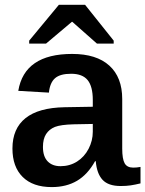

<svg xmlns="http://www.w3.org/2000/svg" viewBox="-20 -760 598 790"><path d="M192.9 9.8Q115.2 9.8 73.2 -32Q31.2 -73.7 31.2 -148.9Q31.2 -231 85 -273.9Q138.7 -316.9 246.1 -318.8L361.8 -320.8V-348.6Q361.8 -404.3 340.6 -430.4Q319.3 -456.5 272.5 -456.5Q227.5 -456.5 206.5 -438.2Q185.5 -419.9 181.2 -378.9L55.2 -386.2Q80.6 -538.1 276.9 -538.1Q377 -538.1 429.9 -490Q482.9 -441.9 482.9 -352.5V-148.4Q482.9 -106 492.9 -88.1Q502.9 -70.3 528.3 -70.3Q543 -70.3 558.1 -73.2V-5.4Q535.6 0 517.8 2.7Q500 5.4 476.6 5.4Q425.8 5.4 402.1 -20Q378.4 -45.4 374 -96.7H371.1Q340.8 -42 296.9 -16.1Q252.9 9.8 192.9 9.8ZM361.8 -250 282.7 -248.5Q230 -247.1 206.1 -237.8Q182.1 -228 169.4 -208Q156.7 -188 156.7 -155.3Q156.7 -116.2 176 -96.2Q195.3 -76.2 229 -76.2Q266.6 -76.2 296.9 -95.2Q327.1 -114.3 344.5 -147.7Q361.8 -181.2 361.8 -217.8ZM100.1 -580.6V-592.8L222.2 -740.2H330.1L447.8 -592.8V-580.6H378.9L277.3 -670.4H275.9L169.4 -580.6Z"/></svg>

Font: Arimo SemiBold
Style: Regular
Weight: 600
Designer: Steve Matteson
Foundry: Monotype Imaging Inc.
Version: Version 1.33